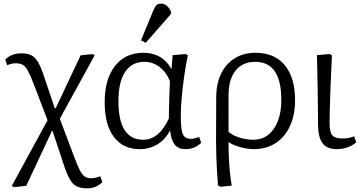

<svg xmlns="http://www.w3.org/2000/svg" viewBox="-20 -811 1992 1062"><path d="M462 231Q427 231 404 219.5Q381 208 364.5 178Q348 148 330 92L271 -86H267L125 217L59 224L45 218L243 -146L165 -350Q147 -397 133.5 -421Q120 -445 105 -453Q90 -461 66 -461Q43 -461 20 -450L9 -481Q42 -516 98 -516Q131 -516 152.5 -505.5Q174 -495 190 -468Q206 -441 222 -393L283 -212H288L426 -505L491 -512L504 -506L311 -154L387 48Q407 102 421 129.5Q435 157 449.5 166Q464 175 486 175Q504 175 535 164L546 197Q510 231 462 231Z M753 14Q660 14 609.5 -54Q559 -122 559 -246Q559 -373 616 -446Q673 -519 772 -519Q878 -519 927 -431H929L935 -506L1007 -512L1019 -505Q1007 -449 998.5 -387.5Q990 -326 985 -270.5Q980 -215 980 -175Q980 -123 984.5 -94Q989 -65 1001.5 -54Q1014 -43 1036 -43Q1052 -43 1082 -53L1093 -21Q1057 14 1005 14Q967 14 947 -10.5Q927 -35 921 -87H919Q894 -39 850.5 -12.5Q807 14 753 14ZM772 -38Q860 -38 914 -156Q914 -179 915 -214.5Q916 -250 917 -289Q918 -328 920 -362Q900 -412 862.5 -440.5Q825 -469 779 -469Q709 -469 672 -413Q635 -357 635 -252Q635 -38 772 -38ZM786 -574 760 -588 826 -748Q835 -771 844 -781Q853 -791 871 -791Q904 -791 926 -747V-734Z M1199 222 1186 215Q1183 184 1180.5 141Q1178 98 1176.5 52Q1175 6 1175 -34L1176 -272Q1176 -347 1202.5 -402.5Q1229 -458 1278 -488.5Q1327 -519 1394 -519Q1498 -519 1555 -450.5Q1612 -382 1612 -257Q1612 -175 1584 -114Q1556 -53 1504.5 -19.5Q1453 14 1384 14Q1362 14 1335 9Q1308 4 1284 -5Q1260 -14 1246 -24H1244Q1244 16 1246 62Q1248 108 1252.5 149Q1257 190 1262 216ZM1382 -38Q1452 -38 1494 -98Q1536 -158 1536 -258Q1536 -469 1392 -469Q1321 -469 1282.5 -420Q1244 -371 1244 -283V-82Q1266 -62 1304.5 -50Q1343 -38 1382 -38Z M1843 14Q1788 14 1763.5 -19.5Q1739 -53 1739 -128Q1739 -165 1738.5 -215Q1738 -265 1737 -319Q1736 -373 1735 -422Q1734 -471 1733 -506L1804 -512L1816 -505Q1814 -462 1811.5 -406.5Q1809 -351 1807 -295.5Q1805 -240 1804 -195.5Q1803 -151 1803 -131Q1803 -80 1818 -62.5Q1833 -45 1875 -45Q1893 -45 1907 -47.5Q1921 -50 1939 -57L1950 -24Q1933 -7 1903.5 3.5Q1874 14 1843 14Z"/></svg>

Font: Literata 12pt Light
Style: Regular
Weight: 300
Designer: Latin by Veronika Burian and Jose Scaglione. Greek by Irene Vlachou. Cyrillic by Vera Evstafieva.
Foundry: TypeTogether
Version: Version 3.002